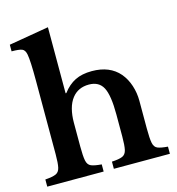

<svg xmlns="http://www.w3.org/2000/svg" viewBox="-120 -933 953 1036"><g transform="rotate(-15 357.0 -415.0)"><path d="M244 -297V-164Q244 -110 249 -84.5Q254 -59 272.5 -51Q291 -43 331 -40V0H16V-40Q57 -43 75.5 -51Q94 -59 99.5 -83Q105 -107 105 -157V-568Q105 -681 98 -716Q93 -742 77 -748.5Q61 -755 19 -755V-792L242 -830V-461H246Q277 -502 315.5 -521Q354 -540 409 -540Q509 -540 563 -477Q589 -446 602.5 -404.5Q616 -363 616 -319V-164Q616 -109 621 -83.5Q626 -58 644 -50.5Q662 -43 701 -40V0H388V-40Q428 -42 447 -50Q466 -58 471.5 -82.5Q477 -107 477 -157V-280Q477 -387 454 -430.5Q431 -474 375 -474Q315 -474 281 -431Q262 -407 253 -372.5Q244 -338 244 -297Z"/></g></svg>

Font: Libre Baskerville
Style: Bold
Weight: 700
Designer: Pablo Impallari, Rodrigo Fuenzalida
Foundry: Pablo Impallari, Rodrigo Fuenzalida
Version: Version 1.051; ttfautohint (v1.8.4.7-5d5b)